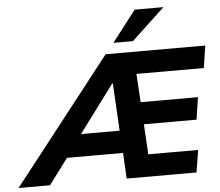

<svg xmlns="http://www.w3.org/2000/svg" viewBox="-143 -1008 1234 1077"><g transform="rotate(-5 474.5 -470.0)"><path d="M-82 0 470 -705H1031L1012 -580H579L630 -620L645 -376L590 -420H965L946 -295H598L647 -340L662 -79L608 -125H940L920 0H527L516 -199L557 -145H173L240 -194L95 0ZM492 -538 268 -237 264 -271H550L513 -232L496 -538ZM519 -765 654 -940H816L629 -765Z"/></g></svg>

Font: Nunito Sans 10pt ExtraBold
Style: Italic
Weight: 800
Italic angle: -9°
Designer: Vernon Adams
Foundry: Vernon Adams
Version: Version 3.101;gftools[0.9.27]